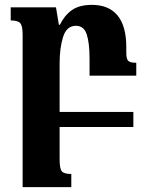

<svg xmlns="http://www.w3.org/2000/svg" viewBox="-20 -522 603 789"><path d="M225 133Q225 171 234 182Q243 193 273 193V247H73V-379Q73 -416 63 -427Q53 -438 24 -438V-492H210L222 -420H226Q245 -459 275.5 -480.5Q306 -502 358 -502Q427 -502 463 -458.5Q499 -415 499 -328V-305Q499 -281 506.5 -272.5Q514 -264 540 -264V-211H348V-281Q348 -345 336.5 -380.5Q325 -416 292 -416Q254 -416 239.5 -371Q225 -326 225 -262V-62H528V0H225Z"/></svg>

Font: Noto Serif Armenian Condensed ExtraBold
Style: Regular
Weight: 800
Width: 3
Designer: Monotype Design Team
Foundry: Monotype Imaging Inc.
Version: Version 2.008; ttfautohint (v1.8.4.7-5d5b)